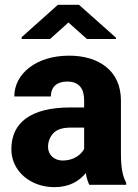

<svg xmlns="http://www.w3.org/2000/svg" viewBox="-20 -770 573 800"><path d="M505.9 0V-8.3C491.7 -35.2 483.9 -67.4 483.9 -130.4V-351.6C483.9 -475.6 391.1 -538.1 268.1 -538.1C129.9 -538.1 39.6 -461.9 39.6 -368.2H191.9C191.9 -407.7 217.3 -430.2 259.8 -430.2C310.1 -430.2 330.6 -399.9 330.6 -352.5V-322.3H273.4C107.4 -322.3 27.3 -258.3 27.3 -148.4C27.3 -56.2 107.9 9.8 206.5 9.8C270.5 9.8 310.1 -16.1 337.4 -48.8C340.8 -28.8 345.7 -12.7 352.1 0ZM241.2 -101.1C205.6 -101.1 180.2 -125 180.2 -157.7C180.2 -179.7 187.5 -198.7 202.1 -214.8C216.3 -230.5 240.7 -238.3 274.9 -238.3H330.6V-149.4C317.4 -124.5 286.1 -101.1 241.2 -101.1ZM221.2 -750 70.3 -615.2V-607.4H188.5L265.1 -676.3L342.3 -607.4H462.9V-613.3L309.1 -750Z"/></svg>

Font: Vazirmatn ExtraBold
Style: Regular
Weight: 800
Designer: Saber Rastikerdar
Foundry: Saber Rastikerdar
Version: Version 33.003